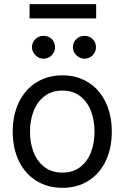

<svg xmlns="http://www.w3.org/2000/svg" viewBox="-20 -904 607 935"><path d="M42 -262.7Q42 -344.2 72.3 -406.5Q102.5 -468.8 157.5 -502.9Q212.4 -537.1 284.2 -537.1Q355.5 -537.1 409.9 -502.9Q464.4 -468.8 494.4 -406.5Q524.4 -344.2 524.4 -262.7Q524.4 -181.2 494.4 -119.1Q464.4 -57.1 409.9 -23.2Q355.5 10.7 284.2 10.7Q212.4 10.7 157.5 -23.2Q102.5 -57.1 72.3 -119.1Q42 -181.2 42 -262.7ZM440.4 -262.7Q440.4 -317.4 423.1 -362.8Q405.8 -408.2 370.6 -435.5Q335.4 -462.9 284.2 -462.9Q231.9 -462.9 196.5 -435.5Q161.1 -408.2 143.6 -362.8Q126 -317.4 126 -262.7Q126 -208 143.6 -162.8Q161.1 -117.7 196.5 -90.6Q231.9 -63.5 284.2 -63.5Q335.4 -63.5 370.6 -90.6Q405.8 -117.7 423.1 -162.8Q440.4 -208 440.4 -262.7ZM135.7 -673.8Q135.7 -697.3 152.3 -713.4Q168.9 -729.5 191.4 -729.5Q216.3 -729.5 232.2 -713.9Q248 -698.2 248 -673.8Q248 -651.4 231.9 -634.8Q215.8 -618.2 191.4 -618.2Q177.2 -618.2 164.3 -626Q151.4 -633.8 143.6 -646.7Q135.7 -659.7 135.7 -673.8ZM335 -673.8Q335 -697.8 351.8 -713.6Q368.7 -729.5 391.6 -729.5Q415 -729.5 431.2 -713.6Q447.3 -697.8 447.3 -673.8Q447.3 -659.2 439.9 -646.5Q432.6 -633.8 419.7 -626Q406.7 -618.2 391.6 -618.2Q377 -618.2 363.8 -626Q350.6 -633.8 342.8 -646.7Q335 -659.7 335 -673.8ZM448.2 -814.5H124V-883.8H448.2Z"/></svg>

Font: Pretendard
Style: Regular
Weight: 400
Designer: Base glyphs from Inter by Rasmus Andersson; Hangeul glyphs from Noto Sans CJK(Source Han Sans) by Jang Soo-young and Kan
Foundry: Kil Hyung-jin
Version: Version 1.309